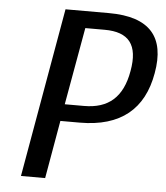

<svg xmlns="http://www.w3.org/2000/svg" viewBox="-51 -746 685 791"><g transform="rotate(5 291.5 -350.0)"><path d="M219 -310 276 -630H356C456 -630 497 -580 477 -470C458 -360 399 -310 299 -310ZM287 -240C457 -240 551 -320 577 -470C604 -620 538 -700 368 -700H188L65 0H165L207 -240Z"/></g></svg>

Font: Scada
Style: Italic
Weight: 400
Designer: Jovanny Lemonad
Foundry: Jovanny Lemonad
Version: Version 3.005